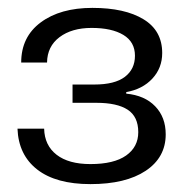

<svg xmlns="http://www.w3.org/2000/svg" viewBox="-20 -783 456 482"><path d="M207 -320.8Q120.6 -320.8 73.5 -357.4Q26.4 -394 23.9 -460H90.8Q91.8 -418 122.1 -394.5Q152.3 -371.1 207 -371.1Q266.1 -371.1 296.6 -392.6Q327.1 -414.1 327.1 -451.2Q327.1 -490.2 300.5 -507.6Q273.9 -524.9 222.2 -524.9H162.1V-570.8H216.8Q268.1 -570.8 293.5 -590.1Q318.8 -609.4 318.8 -643.1Q318.8 -677.7 289.8 -695.3Q260.7 -712.9 210 -712.9Q160.2 -712.9 129.4 -689.7Q98.6 -666.5 98.1 -626H33.2Q33.2 -690.4 82.3 -726.8Q131.3 -763.2 211.9 -763.2Q293.5 -763.2 340.3 -734.6Q387.2 -706.1 387.2 -649.9Q387.2 -612.3 362.5 -585.7Q337.9 -559.1 296.9 -551.8V-547.9Q343.3 -543.5 369.6 -516.1Q396 -488.8 396 -445.8Q396 -387.7 345.7 -354.2Q295.4 -320.8 207 -320.8Z"/></svg>

Font: Lumene Sans Expanded
Style: Regular
Weight: 400
Width: 7
Designer: Deni Anggara
Version: Version 1.003;Glyphs 3.1.2 (3151)